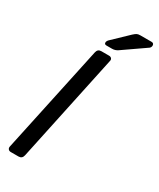

<svg xmlns="http://www.w3.org/2000/svg" viewBox="-222 -958 852 1028"><g transform="rotate(30 204.0 -444.0)"><path d="M35 0Q25 0 19.5 -6.5Q14 -13 16 -23L158 -687Q163 -710 185 -710H233Q243 -710 248.5 -703.5Q254 -697 251 -687L110 -23Q105 0 83 0ZM193 -750Q178 -750 181 -766Q183 -773 189 -779L283 -869Q295 -880 302.5 -884Q310 -888 324 -888H393Q408 -888 408 -872Q407 -862 400 -856L263 -761Q247 -750 228 -750Z"/></g></svg>

Font: Lubike
Style: Italic
Weight: 400
Italic angle: -12°
Foundry: Honoka55
Version: Version 1.000;July 22, 2022;FontCreator 14.0.0.2862 64-bit